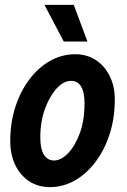

<svg xmlns="http://www.w3.org/2000/svg" viewBox="-20 -755 520 786"><path d="M22 -178Q22 -252 42.5 -316Q63 -380 99.5 -429Q136 -478 184.5 -505.5Q233 -533 288 -533Q336 -533 372.5 -509Q409 -485 429.5 -443Q450 -401 450 -348Q450 -273 429.5 -208Q409 -143 372 -93.5Q335 -44 287 -16.5Q239 11 184 11Q136 11 99.5 -13Q63 -37 42.5 -79.5Q22 -122 22 -178ZM145 -192Q145 -145 160 -121.5Q175 -98 201 -98Q230 -98 259 -128Q288 -158 307 -210.5Q326 -263 326 -332Q326 -424 270 -424Q241 -424 212.5 -393.5Q184 -363 164.5 -310.5Q145 -258 145 -192ZM162 -735H282L338 -585H241Z"/></svg>

Font: Radio Canada Condensed SemiBold
Style: Italic
Weight: 600
Width: 3
Italic angle: -12°
Designer: Charles Daoud, Etienne Aubert Bonn, Alexandre Saumier Demers, Jacques Le Bailly
Foundry: Radio-Canada
Version: Version 2.104; ttfautohint (v1.8.4.7-5d5b);gftools[0.9.28.de